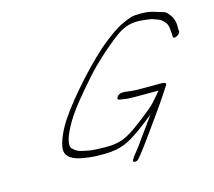

<svg xmlns="http://www.w3.org/2000/svg" viewBox="-98 -738 1015 911"><g transform="rotate(-15 410.0 -282.5)"><path d="M677.9 -274H555.9C538.9 -274 521.9 -276 501.4 -279C480.9 -282 466.9 -278 459 -268C452.1 -258 452.6 -253 460.6 -251C496.2 -246 496.2 -244 537.2 -244H652.2C648.7 -239 634.3 -222 610 -195C597.1 -181 574.8 -162 541 -136C467.9 -81 431.6 -50 346.6 -50C301.6 -50 272.6 -52 258.1 -55C217.5 -64 205 -63 180.8 -89C166.7 -113 191.7 -172 231.8 -233C252.5 -265 294.6 -318 359.6 -391C405.2 -443 484.6 -515 541.3 -555C578.1 -581 615.1 -591 665.6 -586C692.1 -583 709.1 -581 715.7 -578C740.7 -568 748.7 -570 766.9 -548C777.5 -539 782.1 -522 782.3 -498C782.3 -494 782.8 -489 783.9 -483L783.4 -474C784.1 -457 819.9 -475 819.8 -491L818.3 -500C818.2 -506 818.7 -511 818.6 -515C819.5 -535 811.3 -561 802.7 -570C790.1 -585 789.1 -593 767 -599C758.5 -602 743.5 -606 724.4 -612C705.4 -618 675.8 -621 635.4 -618C619.9 -617 595.4 -608 562.6 -592C544.1 -583 515.8 -564 478.5 -535C392.5 -468 255.6 -316 194.8 -223C158.2 -167 137.7 -109 141.9 -83C146.1 -55 172.7 -36 221.8 -28L254.3 -23C267.3 -21 286.8 -20 314.8 -20C382.8 -20 426.3 -29 485 -69C501.9 -79 535.2 -104 585.9 -144C553.3 -98 539.4 -80 514.2 -45L493.9 -16C482 0 469.6 15 458.7 29L453.8 37C442.9 51 453.4 58 470.4 50C475.9 47 501.1 16 543.2 -43C582.3 -98 636.7 -172 673.8 -229L695 -262C699 -268 690.9 -274 677.9 -274Z"/></g></svg>

Font: MewTooHand
Style: UltimateIta
Weight: 400
Designer: Mew Too, Robert Jablonski
Version: Version 0.77